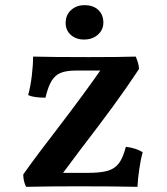

<svg xmlns="http://www.w3.org/2000/svg" viewBox="-20 -721 646 743"><path d="M532 -132Q525 -107 519 -66.5Q513 -26 512 2Q432 0 280 0Q169 0 81 2Q70 -20 70 -46Q123 -121 206 -228Q309 -363 368 -448H275Q238 -448 216 -439.5Q194 -431 180 -408.5Q166 -386 156 -343Q110 -343 89 -353Q98 -386 103 -427Q108 -468 108 -502Q186 -500 323 -500Q444 -500 505 -502Q517 -476 518 -454Q467 -377 416 -307.5Q365 -238 292 -143L224 -52H318Q369 -52 396.5 -60Q424 -68 440 -89Q456 -110 467 -153Q507 -148 532 -132ZM234 -632Q234 -663 255 -682Q276 -701 307 -701Q341 -701 360.5 -682.5Q380 -664 380 -633Q380 -606 359 -587Q338 -568 305 -568Q274 -568 254 -586Q234 -604 234 -632Z"/></svg>

Font: Vollkorn SC SemiBold
Style: Regular
Weight: 600
Designer: Friedrich Althausen
Foundry: Friedrich Althausen
Version: Version 4.015